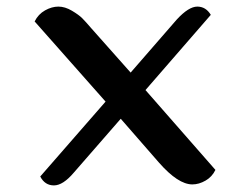

<svg xmlns="http://www.w3.org/2000/svg" viewBox="-20 -706 759 582"><path d="M563 -147Q520 -147 462 -213L346 -346L204 -183Q171 -144 143.5 -144Q116 -144 102 -171L300 -398L85 -641Q96 -663 116.5 -674.5Q137 -686 157 -686Q177 -686 198 -673.5Q219 -661 229 -651Q239 -641 257 -620L376 -486L516 -647Q552 -686 578 -686Q604 -686 619 -661L421 -433L633 -191Q623 -170 603 -158.5Q583 -147 563 -147Z"/></svg>

Font: Laila SemiBold
Style: Regular
Weight: 600
Designer: Hitesh Malaviya
Foundry: Indian Type Foundry
Version: Version 1.302;PS 1.0;hotconv 1.0.78;makeotf.lib2.5.61930; tt